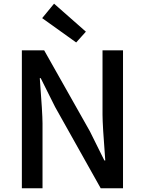

<svg xmlns="http://www.w3.org/2000/svg" viewBox="-20 -1005 773 1025"><path d="M96.7 0V-736.3H215.8L460 -303.7L537.1 -148.4H542Q527.3 -338.9 527.3 -392.6V-736.3H636.7V0H517.6L274.4 -433.6L197.3 -587.9H192.4Q207 -397.5 207 -346.7V0ZM386.7 -778.3 205.1 -908.2 268.6 -985.4 438.5 -835.9Z"/></svg>

Font: Gen Shin Gothic Medium
Style: Regular
Weight: 500
Designer: [Source Han Sans]
Ryoko NISHIZUKA  (kana & ideographs); Paul D. Hunt (Latin, Greek & Cyrillic); Wenlong ZHANG  (bopomofo
Version: Version 1.002.20150607